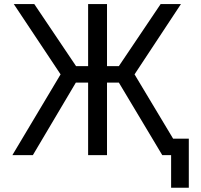

<svg xmlns="http://www.w3.org/2000/svg" viewBox="-20 -752 978 933"><path d="M408.2 2V-350.6H348.6L139.6 2H40L274.4 -390.6L46.9 -732.4H146.5L349.6 -430.7H408.2V-732.4H500V-430.7H557.6L760.7 -732.4H859.4L633.8 -390.6L821.3 -78.1H897.5V160.2H811.5V2H802.7H768.6L557.6 -350.6H500V2Z"/></svg>

Font: Nasu
Style: Regular
Weight: 400
Designer: Ryoko NISHIZUKA (kana &amp; ideographs); Paul D. Hunt (Latin, Greek &amp; Cyrillic); Wenlong ZHANG (bopomofo); Sandoll C
Version: Version 2014.1215